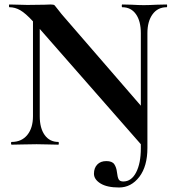

<svg xmlns="http://www.w3.org/2000/svg" viewBox="-20 -645 775 856"><path d="M723.1 -612.8Q683.1 -612.8 660.2 -581.3Q637.2 -549.8 637.2 -497.1V15.1Q637.2 96.2 601.1 143.6Q564.5 190.9 510.7 190.9Q457 190.9 428 172.9Q398.9 154.8 398.9 129.4Q398.9 104 413.6 88.6Q428.2 73.2 454.1 73.2Q480 73.2 489.5 87.2Q499 101.1 501.5 123Q503.9 145 509 154.5Q514.2 164.1 529.8 164.1Q565.9 164.1 586.9 123.5Q607.9 83 607.9 16.1V-2L157.2 -516.1V-127Q157.2 -73.7 179.2 -43Q201.2 -12.2 240.2 -12.2Q242.2 -12.2 242.2 -6.1Q242.2 0 240.2 0Q212.4 0 196.8 -1L143.1 -2L81.1 -1Q64 0 32.2 0Q29.3 0 29.1 -6.1Q28.8 -12.2 32.2 -12.2Q76.2 -12.2 101.6 -43.2Q127 -74.2 127 -127V-549.8Q93.8 -585.9 70.3 -599.4Q46.9 -612.8 22 -612.8Q20 -612.8 20 -618.9Q20 -625 22 -625L64 -624Q77.1 -623 102.1 -623L178.2 -624Q192.4 -625 206.1 -625Q219.7 -625 223.6 -621.1Q227.5 -617.2 241.2 -599.1Q254.9 -581.1 262.2 -573.2L607.9 -173.8V-497.1Q607.9 -551.3 585.9 -582Q564 -612.8 524.9 -612.8Q522.9 -612.8 522.9 -618.9Q522.9 -625 524.9 -625L567.9 -624Q600.1 -622.1 621.1 -622.1Q642.1 -622.1 678.2 -624L723.1 -625Q725.1 -625 725.1 -618.9Q725.1 -612.8 723.1 -612.8Z"/></svg>

Font: Cormorant-Bold
Style: Bold
Weight: 700
Designer: Christian Thalmann (Catharsis Fonts)
Version: Version 3.000